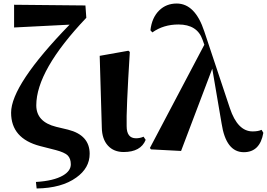

<svg xmlns="http://www.w3.org/2000/svg" viewBox="-20 -847 1515 1090"><path d="M366 -111Q489 -80 489 26Q489 107 413 161Q330 221 188 223L184 186Q285 180 338 149Q382 123 382 86Q382 53 364 35Q346 18 297 5L207 -18Q43 -61 43 -207Q43 -365 375 -707L60 -691V-820L465 -816L470 -746Q186 -447 186 -249Q186 -155 299 -127Z M593 -20Q559 -57 558 -123L546 -530L709 -559L717 -552Q696 -216 699 -131Q699 -62 752 -62Q775 -62 795 -71L807 -53Q779 16 682 16Q626 16 593 -20Z M1475 -93Q1456 17 1364 17Q1263 17 1238 -146L1185 -457L1008 10L837 1L831 -7L1140 -593L1130 -621Q1100 -708 993 -708Q908 -708 845 -663L834 -675Q842 -747 884 -788Q924 -827 983 -827Q1088 -827 1140 -668L1285 -233Q1329 -101 1414 -101Q1446 -101 1465 -110Z"/></svg>

Font: Source Han Serif CN Heavy
Style: Regular
Weight: 900
Designer: Ryoko NISHIZUKA  (kana & ideographs); Frank Grießhammer (Latin, Greek & Cyrillic); Wenlong ZHANG  (bopomofo); Sandoll Co
Foundry: Adobe Systems Incorporated
Version: Version 1.000;PS 1;hotconv 16.6.53;makeotf.lib2.5.65590